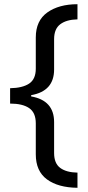

<svg xmlns="http://www.w3.org/2000/svg" viewBox="-20 -734 420 912"><path d="M348 158Q256 157 203 118Q150 79 150 -1V-148Q150 -199 118.5 -220.5Q87 -242 28 -242V-315Q87 -316 118.5 -337Q150 -358 150 -408V-556Q150 -636 205 -675Q260 -714 348 -714V-642Q296 -641 266.5 -619Q237 -597 237 -548V-404Q237 -301 128 -282V-276Q237 -257 237 -154V-7Q237 42 266 63.5Q295 85 348 86Z"/></svg>

Font: Noto Sans Yi
Style: Regular
Weight: 400
Designer: Monotype Design Team
Foundry: Monotype Imaging Inc.
Version: Version 2.002; ttfautohint (v1.8.4.7-5d5b)